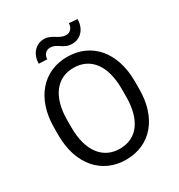

<svg xmlns="http://www.w3.org/2000/svg" viewBox="-207 -1034 1102 1182"><g transform="rotate(-30 344.0 -443.0)"><path d="M630.9 -382.3C630.9 -590.8 515.6 -720.7 343.8 -720.7C174.8 -720.7 57.6 -590.8 57.6 -382.3V-328.6C57.6 -119.6 175.8 9.8 344.7 9.8C517.1 9.8 630.9 -119.6 630.9 -328.6ZM537.6 -328.6C537.6 -163.6 467.8 -67.9 344.7 -67.9C225.6 -67.9 150.9 -163.6 150.9 -328.6V-383.3C150.9 -546.9 224.6 -642.6 343.8 -642.6C465.8 -642.6 537.6 -547.4 537.6 -383.3ZM458 -894.5C458 -861.8 436 -839.4 409.2 -839.4C356.4 -839.4 332 -887.2 275.9 -887.2C217.3 -887.2 172.9 -839.4 172.9 -771L231.9 -768.6C231.9 -800.8 253.9 -822.3 280.8 -822.3C335.9 -822.3 348.1 -773.9 414.1 -773.9C473.1 -773.9 517.1 -821.3 517.1 -890.1Z"/></g></svg>

Font: Bert Sans
Style: Regular
Weight: 400
Designer: Christian Robertson (Google), Cristiano Sobral
Foundry: Google, Cristiano Sobral
Version: Version 3.101